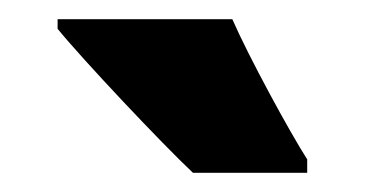

<svg xmlns="http://www.w3.org/2000/svg" viewBox="-20 -786 380 200"><path d="M222 -766H40V-756C66 -724 149 -636 181 -606H300V-620C282 -648 239 -727 222 -766Z"/></svg>

Font: Noto Sans Arabic UI XCn Bk
Style: Regular
Weight: 900
Width: 2
Designer: Monotype Design Team, Nadine Chahine and Nizar Qandah
Foundry: Monotype Imaging Inc.
Version: Version 2.010